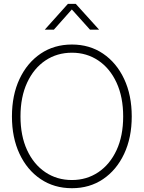

<svg xmlns="http://www.w3.org/2000/svg" viewBox="-20 -968 746 997"><path d="M353.5 9.3Q261.2 9.3 190.9 -38.1Q120.6 -85.4 81.3 -169.4Q42 -253.4 42 -363.3Q42 -474.1 81.5 -558.1Q121.1 -642.1 191.2 -689.5Q261.2 -736.8 353.5 -736.8Q445.3 -736.8 515.1 -689.5Q585 -642.1 624.5 -558.1Q664.1 -474.1 664.1 -363.3Q664.1 -252.9 624.5 -168.9Q585 -85 515.1 -37.8Q445.3 9.3 353.5 9.3ZM353.5 -33.2Q430.2 -33.2 490.5 -73.7Q550.8 -114.3 585.2 -188.2Q619.6 -262.2 619.6 -363.3Q619.6 -464.4 585.2 -538.8Q550.8 -613.3 490.5 -653.8Q430.2 -694.3 353.5 -694.3Q276.4 -694.3 216.1 -654.1Q155.8 -613.8 121.1 -539.3Q86.4 -464.8 86.4 -363.3Q86.4 -262.7 120.6 -188.7Q154.8 -114.7 215.1 -74Q275.4 -33.2 353.5 -33.2ZM259.8 -814H212.9V-814.5L332.5 -947.8H373.5L494.1 -814.5V-814H447.3L353 -918.9Z"/></svg>

Font: Inter Display ExtraLight
Style: Regular
Weight: 200
Designer: Rasmus Andersson
Foundry: rsms
Version: Version 4.000;git-a52131595